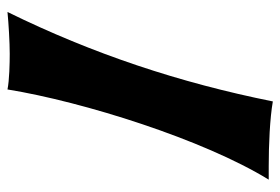

<svg xmlns="http://www.w3.org/2000/svg" viewBox="-138 -604 749 513"><g transform="rotate(-90 236.5 -347.5)"><path d="M461 -702C430 -699 380 -696 349 -696C325 -696 278 -697 254 -702C221 -499 120 -178 13 -4C24 -4 36 -4 49 -4C105 -4 177 -1 222 7C272 -242 349 -474 461 -702Z"/></g></svg>

Font: Spicy Rice
Style: Regular
Weight: 400
Designer: Astigmatic (AOETI)
Foundry: Astigmatic (AOETI)
Version: Version 1.000